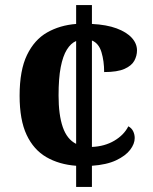

<svg xmlns="http://www.w3.org/2000/svg" viewBox="-20 -734 599 754"><path d="M279 -83Q212 -88 162 -117Q112 -146 84.5 -204.5Q57 -263 57 -358Q57 -458 86 -518Q115 -578 165 -606.5Q215 -635 279 -640V-714H341V-640Q399 -637 438 -622.5Q477 -608 497.5 -585.5Q518 -563 518 -536Q518 -515 507.5 -495.5Q497 -476 469 -463.5Q441 -451 389 -451Q389 -494 378.5 -529Q368 -564 341 -575V-157Q391 -159 429 -181.5Q467 -204 484 -238Q497 -231 503 -218.5Q509 -206 509 -192Q509 -169 491 -145.5Q473 -122 436 -104.5Q399 -87 341 -83V0H279ZM279 -573Q258 -564 242.5 -539Q227 -514 218.5 -470.5Q210 -427 210 -359Q210 -283 226.5 -235Q243 -187 279 -169Z"/></svg>

Font: Noto Serif Vithkuqi
Style: Regular
Weight: 400
Version: Version 1.005